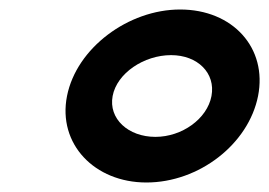

<svg xmlns="http://www.w3.org/2000/svg" viewBox="-20 -764 566 404"><path d="M121 -562C101 -461 179 -380 288 -380C399 -380 503 -461 523 -562C543 -663 470 -744 359 -744C250 -744 141 -663 121 -562ZM217 -562C226 -610 283 -648 340 -648C396 -648 434 -610 425 -562C416 -514 363 -476 307 -476C250 -476 208 -514 217 -562Z"/></svg>

Font: Charger Eco
Style: Obl
Weight: 1000
Designer: Jasper
Foundry: Cannot Into Space Fonts
Version: Version 1.1